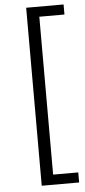

<svg xmlns="http://www.w3.org/2000/svg" viewBox="-60 -738 419 951"><g transform="rotate(-5 150.0 -262.5)"><path d="M108 180V-705H294V-655H169V130H294V180Z"/></g></svg>

Font: Winston Light
Style: Regular
Weight: 300
Designer: Original fonts by Vernon Adams / Changes by Cristiano Sobral
Foundry: Original fonts by Vernon Adams / Changes by Cristiano Sobral
Version: Version 2.503;July 17, 2020;FontCreator 13.0.0.2655 64-bit